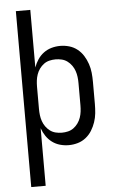

<svg xmlns="http://www.w3.org/2000/svg" viewBox="-62 -777 624 1033"><g transform="rotate(-5 250.0 -260.0)"><path d="M64 215V-735H142V-424Q150 -447 163.5 -467Q177 -487 196 -501Q215 -515 238 -521.5Q261 -528 285 -528Q310 -528 334 -521Q358 -514 377.5 -498.5Q397 -483 410 -462Q423 -441 431 -417.5Q439 -394 441.5 -369.5Q444 -345 444 -320V-200Q444 -175 441.5 -150.5Q439 -126 431 -102.5Q423 -79 410 -58Q397 -37 377.5 -21.5Q358 -6 334 1Q310 8 285 8Q261 8 238 1.5Q215 -5 196 -19Q177 -33 163.5 -53Q150 -73 142 -96V215ZM254 -62Q271 -62 287.5 -66Q304 -70 317.5 -80Q331 -90 341 -104Q351 -118 356.5 -134Q362 -150 364 -166.5Q366 -183 366 -200V-320Q366 -337 364 -353.5Q362 -370 356.5 -386Q351 -402 341 -416Q331 -430 317.5 -440Q304 -450 287.5 -454Q271 -458 254 -458Q237 -458 220.5 -454Q204 -450 190.5 -440Q177 -430 167 -416Q157 -402 151.5 -386Q146 -370 144 -353.5Q142 -337 142 -320V-200Q142 -183 144 -166.5Q146 -150 151.5 -134Q157 -118 167 -104Q177 -90 190.5 -80Q204 -70 220.5 -66Q237 -62 254 -62Z"/></g></svg>

Font: Moesevka
Style: Regular
Weight: 400
Monospace: yes
Designer: Belleve Invis
Foundry: Belleve Invis
Version: Version 32.5.0; ttfautohint (v1.8.4)